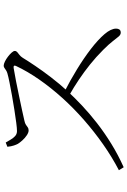

<svg xmlns="http://www.w3.org/2000/svg" viewBox="155 -871 690 1040"><g transform="rotate(-90 500.0 -351.0)"><path d="M98 -52Q169 -89 237.5 -137Q306 -185 370 -241Q434 -297 489.5 -358.5Q545 -420 589.5 -484Q634 -548 663 -610Q669 -625 651 -622Q620 -617 579.5 -609Q539 -601 498.5 -592.5Q458 -584 423 -576.5Q388 -569 367 -564Q352 -561 344 -555.5Q336 -550 330 -545.5Q324 -541 313 -541Q302 -541 287 -551Q272 -561 259.5 -575Q247 -589 241 -599Q237 -606 232 -620.5Q227 -635 225 -656L248 -665Q255 -654 263 -639.5Q271 -625 282.5 -614.5Q294 -604 310 -604Q325 -604 355.5 -608Q386 -612 424.5 -618Q463 -624 502 -631Q541 -638 573.5 -644.5Q606 -651 623 -656Q633 -659 639.5 -663.5Q646 -668 652 -672Q658 -676 664 -676Q673 -676 686.5 -669.5Q700 -663 713 -653Q726 -643 735 -633Q744 -623 744 -616Q744 -608 737.5 -602.5Q731 -597 722.5 -590.5Q714 -584 707 -573Q690 -545 663 -505Q636 -465 601.5 -420Q567 -375 527 -331Q492 -293 448.5 -252Q405 -211 353 -170.5Q301 -130 241 -93Q181 -56 114 -26ZM843 -42Q832 -42 822.5 -53Q813 -64 797 -85Q781 -106 750 -137Q711 -176 671 -208Q631 -240 589.5 -268Q548 -296 502 -322L523 -347Q584 -316 644.5 -279Q705 -242 755 -203.5Q805 -165 835 -130Q865 -95 865 -67Q865 -56 860 -49Q855 -42 843 -42Z"/></g></svg>

Font: Noto Serif KR ExtraLight
Style: Regular
Weight: 200
Designer: Ryoko NISHIZUKA 西塚涼子 (kana & ideographs); Frank Grießhammer (Latin, Greek & Cyrillic); Wenlong ZHANG 张文龙 (bopomofo); San
Foundry: Adobe
Version: Version 2.002-H1;hotconv 1.1.0;makeotfexe 2.6.0